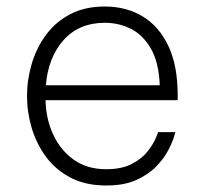

<svg xmlns="http://www.w3.org/2000/svg" viewBox="-20 -560 630 590"><path d="M306 10Q243 10 197 -14Q151 -38 121.5 -78Q92 -118 77.5 -166.5Q63 -215 63 -265Q63 -315 77.5 -364Q92 -413 121.5 -453Q151 -493 196 -516.5Q241 -540 302 -540Q368 -540 418.5 -509.5Q469 -479 497.5 -418.5Q526 -358 526 -268V-252H120Q121 -195 143.5 -146.5Q166 -98 207 -69Q248 -40 306 -40Q355 -40 386.5 -57Q418 -74 435 -96.5Q452 -119 459 -136.5Q466 -154 466 -154H519Q519 -154 514 -137.5Q509 -121 496 -96.5Q483 -72 459 -47.5Q435 -23 398 -6.5Q361 10 306 10ZM121 -298H471Q468 -369 443.5 -411Q419 -453 382 -471.5Q345 -490 302 -490Q223 -490 175.5 -437Q128 -384 121 -298Z"/></svg>

Font: Be Vietnam Pro ExtraLight
Style: Regular
Weight: 200
Designer: Lam Bao, Tony Le, Vietanh Nguyen
Foundry: Yellow Type Foundry
Version: Version 1.002; ttfautohint (v1.8.3)